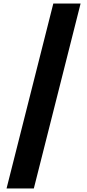

<svg xmlns="http://www.w3.org/2000/svg" viewBox="-20 -820 492 1084"><path d="M17 244 281 -800H435L171 244Z"/></svg>

Font: Noto Sans Malayalam Condensed Black
Style: Regular
Weight: 900
Width: 3
Designer: Jelle Bosma - Monotype Design Team
Foundry: Monotype Imaging Inc.
Version: Version 2.104; ttfautohint (v1.8.4.7-5d5b)